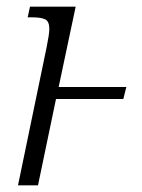

<svg xmlns="http://www.w3.org/2000/svg" viewBox="-20 -556 425 576"><path d="M120 -415Q128 -454 128 -469Q128 -492 115.5 -498Q103 -504 76 -504H63L70 -536H207L156 -295H359L350 -259H148L94 0H34Z"/></svg>

Font: Noto Serif Condensed Light
Style: Italic
Weight: 300
Width: 3
Italic angle: -12°
Designer: Monotype Design Team
Foundry: Monotype Imaging Inc.
Version: Version 2.014; ttfautohint (v1.8.4.7-5d5b)